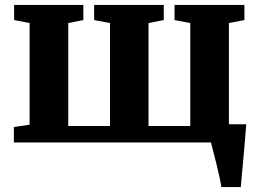

<svg xmlns="http://www.w3.org/2000/svg" viewBox="-20 -575 1050 775"><path d="M873.5 180Q871.5 164.5 865.8 138.8Q860 113 853.2 85Q846.5 57 840.2 33.8Q834 10.5 831.5 0L794.5 -73.5H974Q973 -59.5 970.8 -33.8Q968.5 -8 966 23.5Q963.5 55 960.5 86Q957.5 117 955.2 142.2Q953 167.5 952 180ZM36 0V-62.5L99.5 -71.5V-482L37 -494V-555H316.5V-494L255.5 -482V-66.5H424V-482L360 -494V-555H641V-494L579.5 -482V-66.5H748V-482L684.5 -494V-555H966.5V-494L904 -482V-71.5L967.5 -62.5V0Z"/></svg>

Font: Merriweather 20pt ExtraBold
Style: Regular
Weight: 800
Version: Version 2.100